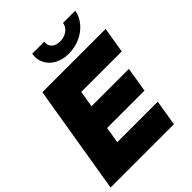

<svg xmlns="http://www.w3.org/2000/svg" viewBox="-265 -1076 1208 1208"><g transform="rotate(-45 339.0 -472.0)"><path d="M-3.4 0 117.2 -727.5H680.2L651.9 -555.7H291.5L273.4 -446.3H606L578.6 -280.3H246.1L228 -171.9H588.4L560.1 0ZM407.7 -780.8Q353 -780.8 313.2 -802.5Q273.4 -824.2 254.6 -861.3Q235.8 -898.4 243.2 -943.8H350.6Q345.7 -913.1 365.7 -893.6Q385.7 -874 422.9 -874Q459.5 -874 486.1 -893.6Q512.7 -913.1 517.6 -943.8H626Q618.7 -898.4 587.4 -861.3Q556.2 -824.2 509.3 -802.5Q462.4 -780.8 407.7 -780.8Z"/></g></svg>

Font: Inter Display Black
Style: Italic
Weight: 900
Italic angle: -9.39999°
Designer: Rasmus Andersson
Foundry: rsms
Version: Version 4.000;git-a52131595